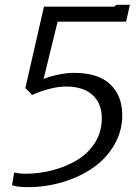

<svg xmlns="http://www.w3.org/2000/svg" viewBox="-20 -775 585 802"><path d="M95.2 6.8Q52.2 6.8 30.3 -1.5L39.1 -54.2Q63 -49.3 85 -49.3Q145.5 -49.3 201.9 -64.5Q258.3 -79.6 304.2 -107.7Q350.1 -135.7 377.7 -180.7Q405.3 -225.6 405.3 -280.3Q405.3 -342.8 366.7 -378.2Q328.1 -413.6 255.4 -413.6Q222.2 -413.6 182.9 -402.8Q143.6 -392.1 114.3 -378.4L85.9 -407.2L163.6 -747.1H457L466.3 -754.9H522.5L506.8 -684.6H220.7L162.1 -445.3Q187.5 -455.6 222.9 -463.1Q258.3 -470.7 289.1 -470.7Q390.1 -470.7 440.4 -422.9Q490.7 -375 490.7 -293.5Q490.7 -228.5 458.3 -171.6Q425.8 -114.7 371.6 -76.2Q317.4 -37.6 245.4 -15.4Q173.3 6.8 95.2 6.8Z"/></svg>

Font: HaufeMerriweatherSansLt
Style: Italic
Weight: 300
Designer: Eben Sorkin ( eben@eyebytes.com )
Foundry: Eben Sorkin
Version: Version 1.56